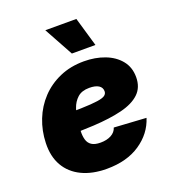

<svg xmlns="http://www.w3.org/2000/svg" viewBox="-141 -871 880 987"><g transform="rotate(-20 299.5 -377.0)"><path d="M274.9 11.7Q196.3 11.7 138.9 -15.9Q81.5 -43.5 51.8 -95.2Q22 -147 24.4 -220.2Q26.4 -286.6 49.8 -345.9Q73.2 -405.3 116 -450.7Q158.7 -496.1 218.3 -522.2Q277.8 -548.3 351.1 -548.3Q413.1 -548.3 464.4 -528.8Q515.6 -509.3 546.1 -471.9Q576.7 -434.6 576.7 -380.4Q576.7 -324.2 541.7 -291Q506.8 -257.8 441.7 -241.7Q376.5 -225.6 285.4 -220.7Q194.3 -215.8 81.5 -215.8L99.6 -324.2Q196.8 -324.2 256.1 -325.9Q315.4 -327.6 346.4 -332.3Q377.4 -336.9 388.4 -345.5Q399.4 -354 399.4 -367.2Q399.4 -388.2 381.6 -399.4Q363.8 -410.6 330.6 -410.6Q289.6 -410.6 266.1 -389.4Q242.7 -368.2 231.9 -336.4Q221.2 -304.7 217.8 -271.7Q214.4 -238.8 213.9 -215.3Q212.9 -189.5 218.8 -169.2Q224.6 -148.9 241.5 -137.5Q258.3 -126 290.5 -126Q324.7 -126 348.6 -138.9Q372.6 -151.9 379.9 -175.8L555.2 -165Q530.3 -86.4 457.5 -37.4Q384.8 11.7 274.9 11.7ZM307.6 -606.9 220.2 -766.1H390.1L436.5 -606.9Z"/></g></svg>

Font: Inter 17pt Black
Style: Italic
Weight: 900
Italic angle: -9.3988°
Version: Version 4.001;git-66647c0bb